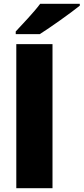

<svg xmlns="http://www.w3.org/2000/svg" viewBox="-20 -1086 441 1013"><path d="M401 -1056V-1066H192C159 -1021 97 -957 63 -920V-906H190C244 -940 354 -1018 401 -1056ZM257 -93V-853H66V-93Z"/></svg>

Font: Noto Sans Telugu UI Black
Style: Regular
Weight: 900
Designer: Jelle Bosma - Monotype Design Team
Foundry: Monotype Imaging Inc.
Version: Version 2.005